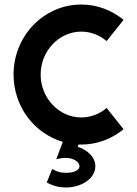

<svg xmlns="http://www.w3.org/2000/svg" viewBox="-20 -630 607 850"><path d="M452 -152C422 -126 382 -110 340 -110C241 -110 160 -196 160 -300C160 -404 241 -490 340 -490C382 -490 422 -474 452 -448L527 -542C476 -584 411 -610 340 -610C174 -610 40 -471 40 -300C40 -158 132 -39 258 -2L229 75C229 75 251 69 270 69C309 69 332 89 332 106C332 122 311 135 272 135C251 135 234 132 211 118L187 178C217 194 243 200 272 200C340 200 402 161 402 106C402 66 368 34 324 20L328 10C332 10 336 10 340 10C411 10 476 -16 527 -58L452 -152Z"/></svg>

Font: Gauge Heavy
Style: Bold
Weight: 900
Designer: Daniel Pimley
Foundry: Daniel Pimley
Version: Version 1.003;PS 001.001;hotconv 1.0.56